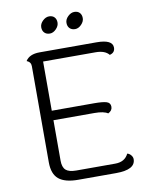

<svg xmlns="http://www.w3.org/2000/svg" viewBox="-96 -964 812 1034"><g transform="rotate(-10 310.0 -447.0)"><path d="M422 -853.5Q422 -835 406 -818.5Q390 -802 371.5 -802Q353 -802 342 -813Q331 -824 331 -843Q331 -862 347.5 -878Q364 -894 382.5 -894Q401 -894 411.5 -883Q422 -872 422 -853.5ZM284 -853.5Q284 -835 268 -818.5Q252 -802 233.5 -802Q215 -802 204 -813Q193 -824 193 -843Q193 -862 209.5 -878Q226 -894 244.5 -894Q263 -894 273.5 -883Q284 -872 284 -853.5ZM245 -51H458Q511 -51 531 -93Q543 -90 551.5 -79.5Q560 -69 560 -58Q560 0 454 0H247Q175 0 141 -28Q107 -56 107 -120V-646Q107 -669 84 -678Q105 -712 161 -712H472Q560 -712 560 -668Q560 -640 531 -633Q509 -660 458 -660H171V-391H402Q450 -391 470.5 -384.5Q491 -378 491 -356.5Q491 -335 468 -324Q446 -339 395 -339H171V-118Q171 -82 188 -66.5Q205 -51 245 -51Z"/></g></svg>

Font: Laila Light
Style: Regular
Weight: 300
Designer: Hitesh Malaviya
Foundry: Indian Type Foundry
Version: Version 1.302;PS 1.0;hotconv 1.0.78;makeotf.lib2.5.61930; tt